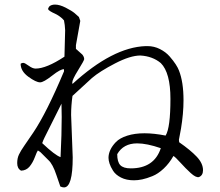

<svg xmlns="http://www.w3.org/2000/svg" viewBox="-20 -773 960 837"><path d="M347 -515Q346 -508 320.5 -467Q295 -426 295 -413Q295 -410 296 -407Q471 -567 615 -572H623Q652 -572 677.5 -559Q703 -546 719.5 -527Q736 -508 746 -492.5Q756 -477 760 -466Q780 -416 780 -336Q780 -278 769 -212L760 -164V-163L761 -154V-153Q810 -119 837.5 -90Q865 -61 865 -31Q865 -8 847 -1Q834 2 811.5 -18.5Q789 -39 766.5 -64Q744 -89 736 -93Q718 -61 693.5 -38Q669 -15 644 -5Q619 5 600 9Q581 13 564 13Q531 13 507.5 1Q484 -11 473 -28.5Q462 -46 457.5 -60Q453 -74 453 -85Q453 -102 461 -119.5Q469 -137 485.5 -154Q502 -171 534.5 -181.5Q567 -192 610 -192Q651 -192 702 -182Q723 -216 723 -342Q723 -456 681 -498Q645 -528 592 -531Q548 -531 481.5 -496.5Q415 -462 381 -433L296 -355Q290 -313 290 -272L297 -87Q297 44 259 44Q252 44 243 40Q242 39 226 -9.5Q210 -58 191 -75L157 -109Q151 -114 145 -117Q141 -112 132 -88Q123 -64 109 -47Q95 -30 72 -29Q55 -38 55 -62Q55 -83 62.5 -99Q70 -115 86 -138L125 -195Q183 -281 259 -462V-471Q245 -473 207.5 -443.5Q170 -414 155 -414Q137 -414 103.5 -438.5Q70 -463 70 -495Q75 -499 81 -499Q88 -499 105 -486.5Q122 -474 135 -474Q182 -474 261 -526L264 -641Q263 -665 259 -684Q252 -693 240 -701.5Q228 -710 218.5 -714Q209 -718 200 -723.5Q191 -729 190 -733Q189 -737 195 -745Q204 -753 220 -753Q240 -753 266.5 -739.5Q293 -726 305.5 -715.5Q318 -705 324 -699L330 -682L311 -576V-560L339 -535Q347 -525 347 -515ZM491 -101Q491 -67 504.5 -53Q518 -39 550 -39Q652 -39 681 -127Q620 -148 578 -148Q518 -148 491 -101ZM248 -321 174 -173Q168 -161 164 -149Q220 -96 244 -88Q249 -189 249 -263Q249 -294 248 -321Z"/></svg>

Font: cwTeXMing
Style: Medium
Weight: 500
Version: Version 1.17